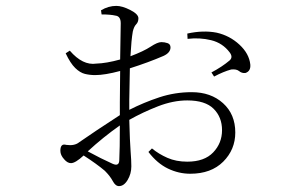

<svg xmlns="http://www.w3.org/2000/svg" viewBox="-20 -574 1040 652"><path d="M617 -442 616 -460Q670 -472 716 -463Q760 -453 793 -422.5Q826 -392 830 -355Q832 -332 813 -326Q801 -325 792 -332.5Q783 -340 765 -338Q739 -331 707 -314L698 -328Q734 -347 760 -369Q772 -380 760 -396Q736 -428 697 -437.5Q658 -447 617 -442ZM249 -91Q302 -128 387 -183V-226L388 -333Q336 -319 303 -319Q285 -319 268.5 -323Q252 -327 235.5 -343Q219 -359 203 -393L217 -402Q261 -351 307 -358Q341 -359 388 -372L390 -495Q390 -519 372 -521Q355 -525 325 -525L323 -539Q348 -554 375 -554Q395 -554 422.5 -540Q450 -526 450 -512Q450 -499 442.5 -491.5Q435 -484 431 -467Q426 -439 423 -383Q468 -400 491.5 -415.5Q515 -431 528 -431Q539 -431 549 -427.5Q559 -424 559 -413Q559 -395 535 -384Q484 -362 421 -342L419 -235V-201Q468 -226 521 -243.5Q574 -261 631 -261Q696 -261 737.5 -223.5Q779 -186 779 -124Q779 -66 738 -25Q697 16 626 16Q587 16 550.5 -1.5Q514 -19 484 -58L496 -70Q519 -51 548.5 -38Q578 -25 616 -25Q674 -25 704 -56.5Q734 -88 734 -132Q734 -176 705.5 -204.5Q677 -233 616 -233Q568 -233 516.5 -213Q465 -193 419 -167Q421 -92 423.5 -60.5Q426 -29 426 -9Q426 16 413.5 37Q401 58 384 58Q372 58 363 41Q354 24 336 6Q309 -17 264 -46Q236 -20 221 -20Q209 -20 198 -33Q185 -47 185 -62Q185 -88 205 -82Q233 -78 249 -91ZM387 -148Q330 -108 278 -60Q324 -35 362 -18Q384 -8 385 -29Q387 -67 387 -148Z"/></svg>

Font: Minh Nguyen ExtraLight
Style: Regular
Weight: 250
Designer: Ryoko NISHIZUKA 西塚涼子 (kana & ideographs); Frank Grießhammer (Latin, Greek & Cyrillic); Wenlong ZHANG 张文龙 (bopomofo); San
Foundry: Adobe
Version: Version 1.100;July 7, 2023;FontCreator 14.0.0.2814 64-bit